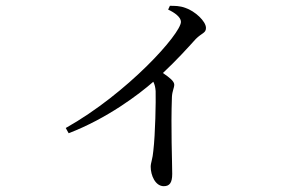

<svg xmlns="http://www.w3.org/2000/svg" viewBox="-20 -582 1040 660"><path d="M558 -549C580 -539 602 -523 602 -507C602 -466 418 -261 206 -142L216 -124C349 -175 458 -258 507 -301C512 -291 514 -282 515 -269C516 -235 514 -121 507 -63C505 -37 498 -22 498 -9C498 21 514 58 543 58C563 58 572 46 572 16C572 -27 567 -140 571 -249C572 -269 579 -280 579 -291C579 -303 562 -316 540 -331C588 -376 625 -417 653 -448C674 -469 688 -468 688 -486C688 -509 650 -544 617 -555C598 -562 581 -562 564 -562Z"/></svg>

Font: Harano Aji Mincho
Style: Regular
Weight: 400
Foundry: Masamichi Hosoda
Version: HaranoAjiMincho-Regular version 20230610;ttx 4.39.4